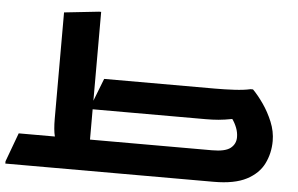

<svg xmlns="http://www.w3.org/2000/svg" viewBox="-52 -838 1422 915"><g transform="rotate(5 658.5 -380.0)"><path d="M4 0V-11L55 -149H228Q224 -164 222 -185.5Q220 -207 220 -233V-742L386 -760H396V-335L438 -443H968Q1015 -443 1061 -445.5Q1107 -448 1137 -455H1149Q1174 -430 1200.5 -392Q1227 -354 1245.5 -309Q1264 -264 1264 -218Q1264 -160 1239.5 -110Q1215 -60 1157.5 -30Q1100 0 1001 0ZM937 -294H396V-149H980Q1043 -149 1068 -169Q1093 -189 1093 -221Q1093 -244 1084.5 -266Q1076 -288 1063 -306Q1027 -299 998.5 -296.5Q970 -294 937 -294Z"/></g></svg>

Font: Kufam
Style: Bold Italic
Weight: 700
Italic angle: -11°
Designer: Artur Schmal
Foundry: Original Type
Version: Version 1.301; ttfautohint (v1.8.3)